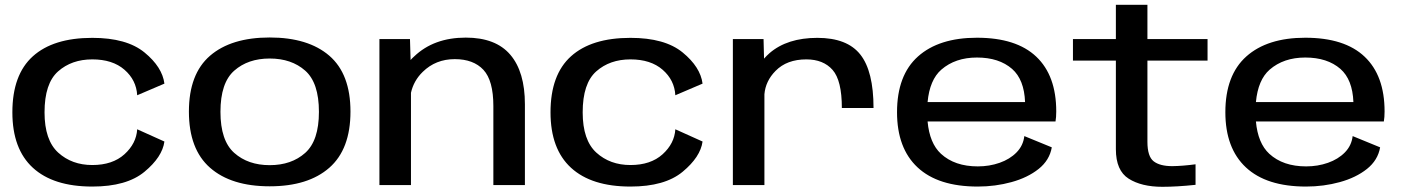

<svg xmlns="http://www.w3.org/2000/svg" viewBox="-20 -748 5676 776"><path d="M353 6Q195.5 6 112.8 -70Q30 -146 30 -294Q30 -446 112.8 -520.5Q195.5 -595 353 -595Q492 -595 564 -536Q636 -477 644.5 -410L534.5 -363Q531 -424.5 483 -466.2Q435 -508 353 -508Q269.5 -508 214.8 -459.5Q160 -411 160 -294Q160 -181.5 215.2 -131.2Q270.5 -81 353 -81Q435 -81 483 -124.5Q531 -168 534.5 -225.5L644.5 -176Q636 -113.5 564 -53.8Q492 6 353 6Z M1070 5Q914.5 5 829 -70Q743.5 -145 743.5 -297Q743.5 -449 829 -522.8Q914.5 -596.5 1070 -596.5Q1225.5 -596.5 1311 -522.8Q1396.5 -449 1396.5 -297Q1396.5 -145 1311 -70Q1225.5 5 1070 5ZM1070 -80.5Q1158 -80.5 1213.5 -130Q1269 -179.5 1269 -296Q1269 -413.5 1213.5 -462.5Q1158 -511.5 1070 -511.5Q982.5 -511.5 926.8 -462.5Q871 -413.5 871 -296Q871 -179.5 926.8 -130Q982.5 -80.5 1070 -80.5Z M1513.5 0V-590H1637L1639.5 -505.5Q1646 -513 1654 -520Q1733.5 -596 1862.5 -596Q1983.5 -596 2042.5 -526.8Q2101.5 -457.5 2101.5 -326.5V0H1974V-319.5Q1974 -422.5 1933.8 -465.8Q1893.5 -509 1818 -509Q1741 -509 1688.5 -457.5Q1652 -422 1641 -373V0Z M2528 6Q2370.5 6 2287.8 -70Q2205 -146 2205 -294Q2205 -446 2287.8 -520.5Q2370.5 -595 2528 -595Q2667 -595 2739 -536Q2811 -477 2819.5 -410L2709.5 -363Q2706 -424.5 2658 -466.2Q2610 -508 2528 -508Q2444.5 -508 2389.8 -459.5Q2335 -411 2335 -294Q2335 -181.5 2390.2 -131.2Q2445.5 -81 2528 -81Q2610 -81 2658 -124.5Q2706 -168 2709.5 -225.5L2819.5 -176Q2811 -113.5 2739 -53.8Q2667 6 2528 6Z M3382.5 -311.5Q3382.5 -423 3345 -465.5Q3307.5 -508 3239 -508Q3160 -508 3114.5 -461.5Q3074 -420.5 3069.5 -367V0H2942V-590H3066L3068 -511Q3078 -522.5 3090.5 -533.5Q3162 -595 3283.5 -595Q3404 -595 3457.2 -527.5Q3510.5 -460 3510.5 -311.5Z M3931.5 6Q3771.5 6 3688.5 -71.5Q3605.5 -149 3605.5 -294.5Q3605.5 -444 3690.2 -519.8Q3775 -595.5 3928.5 -595.5Q4087.5 -595.5 4168.2 -519Q4249 -442.5 4249 -297.5Q4249 -274 4246 -257H3729Q3737 -169 3783 -126.5Q3838.5 -75.5 3932 -75.5Q3979 -75.5 4020.2 -90Q4061.5 -104.5 4088.5 -132Q4115.5 -159.5 4120 -198L4231 -152.5Q4222 -100.5 4177.8 -65.2Q4133.5 -30 4068.2 -12Q4003 6 3931.5 6ZM3729 -335.5H4123Q4119.5 -426.5 4070.5 -469.5Q4017.5 -515.5 3928.5 -515.5Q3841 -515.5 3784.5 -466.5Q3737.5 -425.5 3729 -335.5Z M4678 7Q4593.5 7 4541.8 -25.8Q4490 -58.5 4490 -145V-503H4316.5V-590H4490V-728.5H4617.5V-590H4860.5V-503H4617.5V-175Q4617.5 -115.5 4642.8 -96Q4668 -76.5 4718 -76.5Q4760 -77 4812 -84V-1Q4736.5 7 4678 7Z M5258.5 6Q5098.5 6 5015.5 -71.5Q4932.5 -149 4932.5 -294.5Q4932.5 -444 5017.2 -519.8Q5102 -595.5 5255.5 -595.5Q5414.5 -595.5 5495.2 -519Q5576 -442.5 5576 -297.5Q5576 -274 5573 -257H5056Q5064 -169 5110 -126.5Q5165.5 -75.5 5259 -75.5Q5306 -75.5 5347.2 -90Q5388.5 -104.5 5415.5 -132Q5442.5 -159.5 5447 -198L5558 -152.5Q5549 -100.5 5504.8 -65.2Q5460.5 -30 5395.2 -12Q5330 6 5258.5 6ZM5056 -335.5H5450Q5446.5 -426.5 5397.5 -469.5Q5344.5 -515.5 5255.5 -515.5Q5168 -515.5 5111.5 -466.5Q5064.5 -425.5 5056 -335.5Z"/></svg>

Font: Anybody ExtraExpanded Medium
Style: Regular
Weight: 500
Width: 8
Designer: Tyler Finck
Foundry: Etcetera Type Company
Version: Version 1.010; ttfautohint (v1.8.3) -l 8 -r 50 -G 200 -x 14 